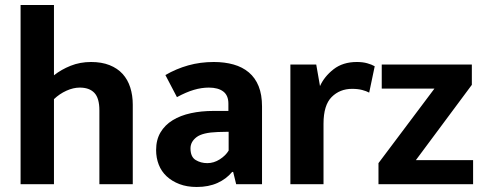

<svg xmlns="http://www.w3.org/2000/svg" viewBox="-20 -734 1926 765"><path d="M195 0H62V-714H195V-434Q224 -457 261.5 -472Q299 -487 343 -487Q385 -487 416.5 -474.5Q448 -462 468.5 -439.5Q489 -417 499 -385.5Q509 -354 509 -317V0H376V-294Q376 -343 356 -364Q336 -385 298 -385Q272 -385 244.5 -372.5Q217 -360 195 -339Z M639 -435Q682 -460 730 -473.5Q778 -487 832 -487Q875 -487 910.5 -477Q946 -467 971.5 -445.5Q997 -424 1010.5 -390.5Q1024 -357 1024 -310V0H921L909 -49H905Q882 -21 846.5 -5Q811 11 764 11Q725 11 695 -0.5Q665 -12 644 -31.5Q623 -51 612.5 -78Q602 -105 602 -136Q602 -177 619.5 -206.5Q637 -236 668 -255Q699 -274 740.5 -283Q782 -292 830 -292H890V-321Q890 -354 869.5 -369.5Q849 -385 812 -385Q783 -385 752.5 -376Q722 -367 685 -347ZM891 -209 848 -208Q787 -206 763 -187.5Q739 -169 739 -143Q739 -109 759.5 -96.5Q780 -84 806 -84Q832 -84 855.5 -99Q879 -114 891 -134Z M1137 0V-477H1240L1255 -391Q1272 -429 1309 -458Q1346 -487 1402 -487Q1425 -487 1443 -482Q1461 -477 1473 -470L1451 -365Q1440 -371 1423 -375.5Q1406 -380 1383 -380Q1334 -380 1301.5 -347.5Q1269 -315 1269 -241V0Z M1860 -396 1637 -96H1865V0H1488V-84L1711 -381H1501V-477H1860Z"/></svg>

Font: Mukta
Style: Bold
Weight: 700
Designer: Girish Dalvi and Yashodeep Gholap
Foundry: Ek Type
Version: Version 2.538;PS 1.002;hotconv 16.6.51;makeotf.lib2.5.65220;